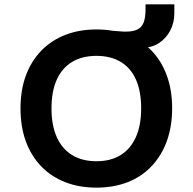

<svg xmlns="http://www.w3.org/2000/svg" viewBox="-20 -850 884 880"><path d="M422 10Q343 10 279 -15Q215 -40 169 -87.5Q123 -135 98.5 -202Q74 -269 74 -353Q74 -437 98.5 -503.5Q123 -570 169 -617.5Q215 -665 279 -690Q343 -715 422 -715Q501 -715 565 -690Q629 -665 674.5 -618Q720 -571 744.5 -504Q769 -437 769 -354Q769 -270 744.5 -203Q720 -136 674.5 -88Q629 -40 565 -15Q501 10 422 10ZM422 -111Q487 -111 532.5 -139Q578 -167 602.5 -221Q627 -275 627 -353Q627 -432 603 -485.5Q579 -539 533 -566.5Q487 -594 422 -594Q357 -594 311 -566.5Q265 -539 240.5 -485.5Q216 -432 216 -353Q216 -275 240.5 -221Q265 -167 311 -139Q357 -111 422 -111ZM533 -632 493 -709Q514 -708 528.5 -706.5Q543 -705 556 -705Q589 -705 609 -714.5Q629 -724 638 -746Q647 -768 647 -806V-830H779V-788Q779 -746 760.5 -710.5Q742 -675 710 -653.5Q678 -632 637 -632Z"/></svg>

Font: Nunito Sans 6pt
Style: Bold
Weight: 700
Version: Version 3.101;gftools[0.9.27]